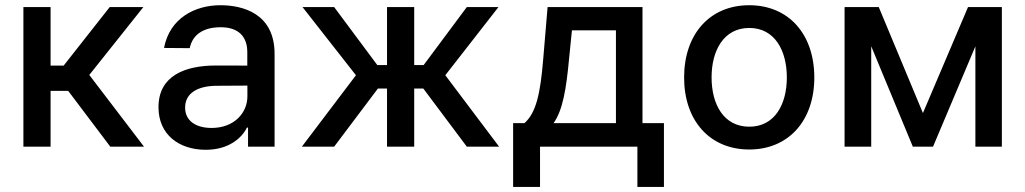

<svg xmlns="http://www.w3.org/2000/svg" viewBox="-20 -573 4004 750"><path d="M71.4 0H177.6V-218H246.4L410.9 0H542.6L328.8 -280.2L540.1 -545.5H408.7L228.7 -316.8H177.6V-545.5H71.4Z M783.4 12.1C873.6 12.1 924.4 -33.7 944.6 -74.6H948.9V0H1052.6V-362.2C1052.6 -521 927.6 -552.6 840.9 -552.6C742.2 -552.6 642.8 -502.5 620.7 -385.7L721.2 -384.9C731.2 -435 771 -466.6 842.3 -466.6C910.9 -466.6 946 -430.8 946 -369V-316.8L823.9 -317.1C703.8 -317.1 599.1 -278.1 599.1 -154.1C599.1 -46.9 679.7 12.1 783.4 12.1ZM703.1 -152.7C703.1 -209.5 752.8 -237.6 826.3 -237.9L946.4 -238.6V-196.7C946.4 -132.1 894.9 -73.2 806.5 -73.2C746.4 -73.2 703.1 -100.1 703.1 -152.7Z M1159.1 0H1285.2L1456.3 -227.3H1491.8V0H1598V-227.3H1633.5L1803.6 0H1929.7L1719.5 -279.1L1927.2 -545.5H1803.6L1634.9 -318.9H1598V-545.5H1491.8V-318.9H1453.8L1285.2 -545.5H1161.6L1370.4 -279.1Z M1984.4 157.3H2089.5V0H2469.8V157.3H2573.5V-92H2489.7V-545.5H2119L2101.9 -342C2090.6 -204.5 2073.9 -132.8 2028.8 -92H1984.4ZM2142.4 -92C2178.6 -142.8 2192.1 -227.3 2202.8 -342L2214.1 -454.5H2386V-92Z M2906.6 11C3060.4 11 3160.9 -101.6 3160.9 -270.2C3160.9 -440 3060.4 -552.6 2906.6 -552.6C2752.8 -552.6 2652.3 -440 2652.3 -270.2C2652.3 -101.6 2752.8 11 2906.6 11ZM2759.6 -270.6C2759.6 -375 2806.5 -463.8 2907 -463.8C3006.7 -463.8 3053.6 -375 3053.6 -270.6C3053.6 -165.8 3006.7 -78.1 2907 -78.1C2806.5 -78.1 2759.6 -165.8 2759.6 -270.6Z M3585.2 -131.4 3412.6 -545.5H3279.1V0H3383.2V-392.4L3545.8 0H3624.6L3790.1 -392V0H3893.5V-545.5H3761.4Z"/></svg>

Font: Margiela Sans Medium
Style: Regular
Weight: 500
Designer: Stefan Endress, Andreas Faust
Version: Version 1.100;FEAKit 1.0